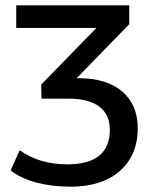

<svg xmlns="http://www.w3.org/2000/svg" viewBox="-20 -512 575 722"><path d="M245 190Q175 190 117 174.5Q59 159 20 129L54 53Q90 79 135 92.5Q180 106 234 106Q313 106 353 73.5Q393 41 393 -23Q393 -82 353 -111.5Q313 -141 238 -141H136L135 -194L370 -435L369 -407H41V-492H466V-421L243 -192L215 -218H275Q381 -218 439.5 -168Q498 -118 498 -29Q498 38 467.5 87.5Q437 137 380.5 163.5Q324 190 245 190Z"/></svg>

Font: NunitoSans_10ptSemiBold
Style: Regular
Weight: 600
Designer: Vernon Adams
Foundry: Vernon Adams
Version: Version 3.101;gftools[0.9.27]